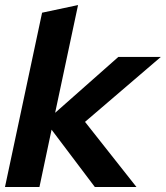

<svg xmlns="http://www.w3.org/2000/svg" viewBox="-23 -751 666 771"><path d="M-3 0 146 -700 290.4 -730.7 198.4 -298 452.2 -522.4H622.9L318.4 -261.6L525 0H357.9L184.1 -230.3L135.4 0Z"/></svg>

Font: Red Hat Display VF
Style: Italic
Weight: 300
Italic angle: -12°
Designer: Pentagram, MCKL
Foundry: Pentagram, MCKL
Version: Version 1.010